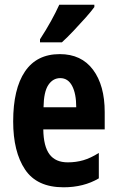

<svg xmlns="http://www.w3.org/2000/svg" viewBox="-20 -786 497 816"><path d="M234 -556Q326 -556 375.5 -489.5Q425 -423 425 -310V-236H164Q165 -164 190.5 -130Q216 -96 268 -96Q303 -96 334 -105Q365 -114 400 -136V-28Q336 10 250 10Q137 10 86.5 -65.5Q36 -141 36 -270Q36 -408 86 -482Q136 -556 234 -556ZM236 -454Q205 -454 185.5 -425Q166 -396 165 -330H304Q304 -388 286.5 -421Q269 -454 236 -454ZM381 -756Q368 -738 344 -711Q320 -684 293 -655.5Q266 -627 243 -606H150V-619Q176 -659 196.5 -696Q217 -733 232 -766H381Z"/></svg>

Font: Noto Sans Lao UI ExtCond
Style: Bold
Weight: 700
Width: 2
Designer: Monotype Design Team
Foundry: Monotype Imaging Inc.
Version: Version 2.000; ttfautohint (v1.8.4.7-5d5b)